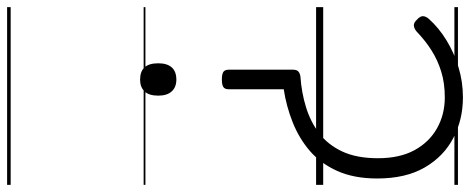

<svg xmlns="http://www.w3.org/2000/svg" viewBox="-411 -518 1322 540"><g transform="rotate(-90 250.0 -248.0)"><path d="M296 -285Q311 -285 317.5 -281Q324 -277 324 -265V-85Q324 -74 318.5 -69.5Q313 -65 304 -64Q260 -61 219 -48.5Q178 -36 145.5 -11.5Q113 13 94 53.5Q75 94 75 154Q75 215 97.5 256.5Q120 298 159 320Q198 342 246 342Q286 342 318.5 332Q351 322 378.5 304.5Q406 287 431 263Q439 256 447.5 255Q456 254 465 264Q475 273 474.5 281Q474 289 467 297Q442 325 407 346.5Q372 368 331 380.5Q290 393 246 393Q184 393 132 366Q80 339 49 285.5Q18 232 18 152Q18 87 39 40Q60 -7 95.5 -37.5Q131 -68 176.5 -86Q222 -104 269 -111V-266Q269 -277 275.5 -281Q282 -285 296 -285ZM296 -515Q319 -515 330.5 -502.5Q342 -490 342 -464Q342 -439 330.5 -426Q319 -413 296 -413Q275 -413 263 -426Q251 -439 251 -464Q251 -490 263 -502.5Q275 -515 296 -515ZM0 369H500V379H0ZM0 -20H500V0H0ZM0 -505H500V-500H0ZM0 -889H500V-879H0Z"/></g></svg>

Font: Playwrite HR Lijeva Guides
Style: Regular
Weight: 400
Designer: Veronika Burian, José Scaglione
Foundry: TypeTogether
Version: Version 1.003